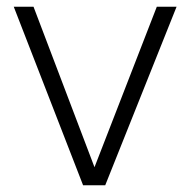

<svg xmlns="http://www.w3.org/2000/svg" viewBox="-20 -553 568 573"><path d="M228 0 21 -533H80L262 -54L448 -533H507L294 0Z"/></svg>

Font: Exo Thin Light
Style: Regular
Weight: 300
Version: Version 2.000